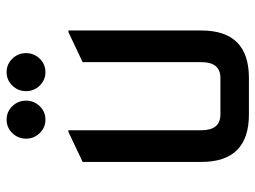

<svg xmlns="http://www.w3.org/2000/svg" viewBox="-118 -670 787 592"><g transform="rotate(-90 276.0 -373.5)"><path d="M219.7 0Q73.2 0 73.2 -146.5V-512.7L166 -556.6H170.9V-146.5Q170.9 -87.9 219.7 -87.9H332Q380.9 -87.9 380.9 -146.5V-512.7L473.6 -556.6H478.5V-146.5Q478.5 0 332 0ZM308.6 -645Q291.5 -662.6 291.5 -687.3Q291.5 -711.9 308.6 -729.5Q325.7 -747.1 350.1 -747.1Q374.5 -747.1 391.6 -729.5Q408.7 -711.9 408.7 -687.3Q408.7 -662.6 391.6 -645Q374.5 -627.4 350.1 -627.4Q325.7 -627.4 308.6 -645ZM162.1 -645Q145 -662.6 145 -687.3Q145 -711.9 162.1 -729.5Q179.2 -747.1 203.6 -747.1Q228 -747.1 245.1 -729.5Q262.2 -711.9 262.2 -687.3Q262.2 -662.6 245.1 -645Q228 -627.4 203.6 -627.4Q179.2 -627.4 162.1 -645Z"/></g></svg>

Font: Nova Square
Style: Book
Weight: 400
Version: Version 2.000